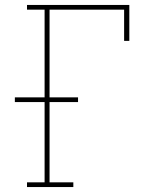

<svg xmlns="http://www.w3.org/2000/svg" viewBox="-20 -755 640 775"><path d="M89 0V-19H160V-343H40V-362H160V-716H89V-735H502V-590H481V-716H180V-362H295V-343H180V-19H276V0Z"/></svg>

Font: Iosevka Slab Thin Extended
Style: Regular
Weight: 100
Width: 7
Monospace: yes
Designer: Belleve Invis
Foundry: Belleve Invis
Version: Version 11.1.1; ttfautohint (v1.8.3)